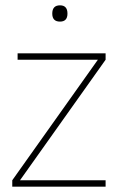

<svg xmlns="http://www.w3.org/2000/svg" viewBox="-20 -700 456 720"><path d="M176 -649Q176 -680 205 -680Q233 -680 233 -649Q233 -619 205 -619Q176 -619 176 -649ZM55 -24H376V0H26V-24L347 -476H46V-500H376V-476Z"/></svg>

Font: Haskoy Thin
Style: Regular
Weight: 100
Designer: Ertekin Erdin
Foundry: Ertekin Erdin
Version: Version 2.000; ttfautohint (v1.8.4.7-5d5b)